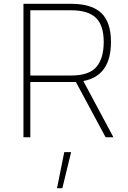

<svg xmlns="http://www.w3.org/2000/svg" viewBox="-20 -720 670 1007"><path d="M534 0 378 -290H139V0H103V-700H354Q460 -700 511 -652Q562 -604 562 -500Q562 -322 417 -295L575 0ZM524 -500Q524 -587 483 -626.5Q442 -666 354 -666H139V-324H354Q447 -324 485.5 -369Q524 -414 524 -500ZM279 267 317 78H353L307 267Z"/></svg>

Font: TitilliumText22L Th
Style: Thin
Weight: 100
Designer: Campivisivi
Foundry: Campivisivi
Version: 1.000